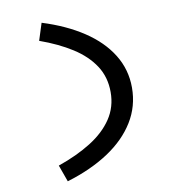

<svg xmlns="http://www.w3.org/2000/svg" viewBox="-90 -818 931 1005"><g transform="rotate(-10 375.0 -315.5)"><path d="M189 105 157 16Q258 -19 333 -66Q408 -113 449.5 -175Q491 -237 491 -316Q491 -396 451 -457Q411 -518 339 -564Q267 -610 169 -645L198 -736Q323 -697 414.5 -636.5Q506 -576 555.5 -496Q605 -416 605 -320Q605 -221 554.5 -139Q504 -57 411 4.5Q318 66 189 105Z"/></g></svg>

Font: Inconsolata ExtraExpanded SemiBold
Style: Regular
Weight: 600
Width: 8
Monospace: yes
Designer: Raph Levien, Cyreal, Brenton Simpson
Foundry: Raph Levien, Cyreal, Google
Version: Version 3.001; ttfautohint (v1.8.2.53-6de2)